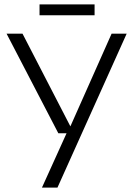

<svg xmlns="http://www.w3.org/2000/svg" viewBox="-20 -859 610 879"><path d="M172 0 292 -265 298 -271 491 -705H560L243 0ZM247 -249 10 -705H83L303 -279H314V-249ZM161 -839H413V-789H161Z"/></svg>

Font: TikTok Sans Light
Style: Regular
Weight: 300
Version: Version 4.000